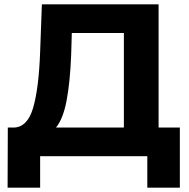

<svg xmlns="http://www.w3.org/2000/svg" viewBox="-20 -720 871 885"><path d="M809 -132V145H659V0H165V145H15L16 -132H44Q107 -134 133 -224Q159 -314 165 -481L173 -700H711V-132ZM238 -132H551V-568H311L308 -466Q303 -341 287 -256.5Q271 -172 238 -132Z"/></svg>

Font: APTA Sans Regular
Style: Bold Italic
Weight: 700
Version: Version 7.200